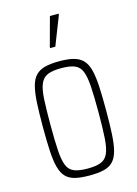

<svg xmlns="http://www.w3.org/2000/svg" viewBox="-113 -785 608 854"><g transform="rotate(-15 191.5 -357.5)"><path d="M192 8Q151 8 125 1.5Q99 -5 83 -21.5Q67 -38 59 -68Q51 -98 48.5 -143.5Q46 -189 46 -254Q46 -319 48.5 -365Q51 -411 59 -441Q67 -471 83 -487.5Q99 -504 125 -511Q151 -518 192 -518Q232 -518 258 -511Q284 -504 300 -487.5Q316 -471 324 -441Q332 -411 334.5 -365Q337 -319 337 -254Q337 -189 334.5 -143.5Q332 -98 324 -68Q316 -38 300 -21.5Q284 -5 258 1.5Q232 8 192 8ZM191 -24Q231 -24 253 -33Q275 -42 285.5 -66Q296 -90 299 -135.5Q302 -181 302 -254Q302 -327 299 -373Q296 -419 286 -443.5Q276 -468 253.5 -477Q231 -486 192 -486Q153 -486 130.5 -477Q108 -468 97 -443.5Q86 -419 83.5 -373Q81 -327 81 -254Q81 -181 84 -135.5Q87 -90 97 -66Q107 -42 129.5 -33Q152 -24 191 -24ZM168 -585V-590L204 -723H244V-718L192 -585Z"/></g></svg>

Font: Saira ExtraCondensed Thin
Style: Regular
Weight: 250
Width: 2
Designer: Hector Gatti with collaboration of the Omnibus-Type team
Foundry: Omnibus-Type
Version: Version 1.101